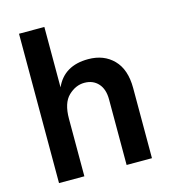

<svg xmlns="http://www.w3.org/2000/svg" viewBox="-106 -793 778 878"><g transform="rotate(-15 282.5 -353.5)"><path d="M505 0H385V-311Q385 -359 360.5 -386Q336 -413 295 -413Q254 -413 219.5 -380Q185 -347 185 -272V0H65V-707H185V-421Q226 -513 340 -513Q414 -513 459.5 -466.5Q505 -420 505 -332Z"/></g></svg>

Font: Hind Guntur SemiBold
Style: Regular
Weight: 600
Designer: Manushi Parikh, Hitesh Malaviya
Foundry: Indian Type Foundry
Version: Version 1.000;PS 1.0;hotconv 1.0.86;makeotf.lib2.5.63406; tt